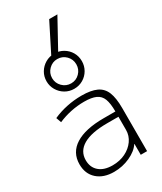

<svg xmlns="http://www.w3.org/2000/svg" viewBox="-261 -1159 1060 1258"><g transform="rotate(-30 268.5 -530.0)"><path d="M210 10Q131 10 84 -32Q37 -74 37 -146Q37 -235 111.5 -282Q186 -329 325 -329H414Q414 -390 401 -424Q388 -458 356 -472.5Q324 -487 268 -487Q217 -487 167 -476.5Q117 -466 71 -446L57 -485Q106 -507 161 -518.5Q216 -530 273 -530Q344 -530 386 -510.5Q428 -491 446 -446.5Q464 -402 464 -326V0H416V-82H414Q388 -42 331 -16Q274 10 210 10ZM223 -32Q277 -32 320 -53Q363 -74 388.5 -110Q414 -146 414 -189V-289H330Q209 -289 147.5 -253Q86 -217 86 -149Q86 -95 122 -63.5Q158 -32 223 -32ZM256 -592Q219 -592 188.5 -610Q158 -628 140 -658.5Q122 -689 122 -725Q122 -762 140 -792Q158 -822 188.5 -840Q219 -858 256 -858Q293 -858 323.5 -840Q354 -822 371.5 -792Q389 -762 389 -725Q389 -689 371.5 -658.5Q354 -628 323.5 -610Q293 -592 256 -592ZM256 -633Q294 -633 320.5 -660Q347 -687 347 -725Q347 -763 320.5 -790Q294 -817 255 -817Q218 -817 191 -790Q164 -763 164 -725Q164 -687 191 -660Q218 -633 256 -633ZM282 -850H230L341 -1070H403Z"/></g></svg>

Font: M PLUS 1 Light
Style: Regular
Weight: 300
Designer: Coji Morishita
Foundry: UNDERFOREST DESIGN
Version: Version 1.001